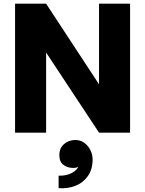

<svg xmlns="http://www.w3.org/2000/svg" viewBox="-20 -722 790 1045"><path d="M299 302V234Q326 235 348 228.5Q370 222 385 210.5Q400 199 406 186Q395 192 378 192Q348 192 325.5 175.5Q303 159 303 122Q303 85 328 62.5Q353 40 390 40Q418 40 439 55.5Q460 71 472 95Q484 119 484 146Q484 201 457.5 237.5Q431 274 388.5 290Q346 306 299 302ZM688 -702V0H519L231 -436V0H62V-702H231L519 -263V-702Z"/></svg>

Font: Parkinsans
Style: Bold
Weight: 700
Designer: Red Stone, Indian Type Foundry
Foundry: Indian Type Foundry
Version: Version 1.000